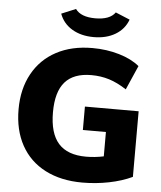

<svg xmlns="http://www.w3.org/2000/svg" viewBox="-61 -967 865 1029"><g transform="rotate(5 372.0 -453.0)"><path d="M688 -398V-45Q633 -19 563 -5Q493 9 420 9Q305 9 220.5 -34.5Q136 -78 91 -159.5Q46 -241 46 -353Q46 -462 91 -544Q136 -626 218.5 -670Q301 -714 412 -714Q489 -714 556.5 -694Q624 -674 666 -639L609 -509Q560 -541 515 -555Q470 -569 419 -569Q324 -569 277.5 -516Q231 -463 231 -353Q231 -240 279.5 -185.5Q328 -131 428 -131Q476 -131 523 -141V-272H399V-398ZM229 -883 306 -915Q335 -874 413 -874Q491 -874 520 -915L597 -883Q578 -831 529.5 -802Q481 -773 413 -773Q345 -773 296.5 -802Q248 -831 229 -883Z"/></g></svg>

Font: wassup Sans
Style: Black
Weight: 900
Version: Version 2.001